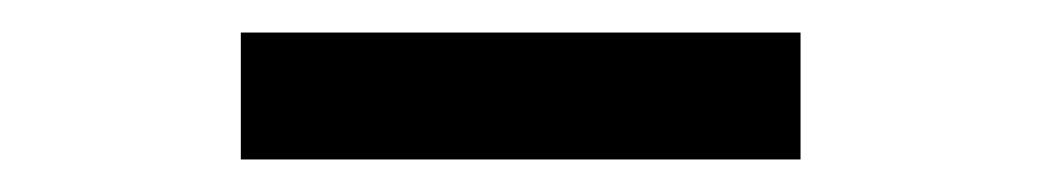

<svg xmlns="http://www.w3.org/2000/svg" viewBox="-20 -729 640 118"><path d="M128 -631V-709H472V-631Z"/></svg>

Font: Iosevka SS04 Extended
Style: Bold
Weight: 700
Width: 7
Monospace: yes
Designer: Belleve Invis
Foundry: Belleve Invis
Version: Version 19.0.0; ttfautohint (v1.8.4)